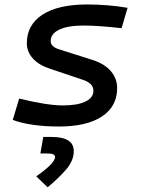

<svg xmlns="http://www.w3.org/2000/svg" viewBox="-20 -547 626 845"><path d="M239.7 9.8Q176.3 9.8 123 2Q69.8 -5.9 36.1 -19.5L64.5 -113.3Q121.1 -99.1 171.1 -91.1Q221.2 -83 256.3 -83Q320.3 -83 355.7 -99.9Q391.1 -116.7 391.1 -147.5Q391.1 -180.7 344.7 -195.8L198.2 -245.1Q149.9 -261.2 124 -290.5Q98.1 -319.8 98.1 -356.4Q98.1 -438 167.2 -482.7Q236.3 -527.3 362.8 -527.3Q455.1 -527.3 541.5 -512.7L515.1 -422.9Q469.2 -428.2 425.5 -431.4Q381.8 -434.6 348.1 -434.6Q278.8 -434.6 241 -416.7Q203.1 -398.9 203.1 -366.2Q203.1 -341.3 239.7 -330.1L388.7 -282.7Q440.4 -266.1 468 -233.6Q495.6 -201.2 495.6 -159.2Q495.6 -78.6 428.7 -34.4Q361.8 9.8 239.7 9.8ZM189.5 277.3 139.6 229Q222.2 171.4 222.2 144Q222.2 128.4 189.5 128.4H157.7L170.4 55.7H207Q304.7 55.7 304.7 118.2Q304.7 160.6 270 200.2Q235.4 239.7 189.5 277.3Z"/></svg>

Font: Cascadia Code NF
Style: Italic
Weight: 400
Italic angle: -10°
Monospace: yes
Designer: Aaron Bell
Foundry: Saja Typeworks
Version: Version 2404.023; ttfautohint (v1.8.4)